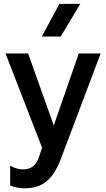

<svg xmlns="http://www.w3.org/2000/svg" viewBox="-20 -780 566 1024"><path d="M113.3 224.2Q93.3 224.2 73.7 220.9Q54 217.6 34.2 209.4V103.5Q49.8 113.4 68.2 118.4Q86.7 123.4 101.4 123.4Q136.1 123.4 156.3 107Q176.4 90.6 188.1 56L204.4 8L9.4 -495H129.8L266.8 -111.1L400.2 -495H516.8L303.1 71.4Q279.9 130.8 251.4 164.1Q222.8 197.3 188.4 210.8Q153.9 224.2 113.3 224.2ZM202.8 -585 296.8 -759.5H408.2L303.7 -585Z"/></svg>

Font: Geologica-Sharp
Style: Regular
Weight: 100
Designer: Sindre Bremnes, Frode Helland
Foundry: Monokrom Skriftforlag AS
Version: Version 1.010;gftools[0.9.28]